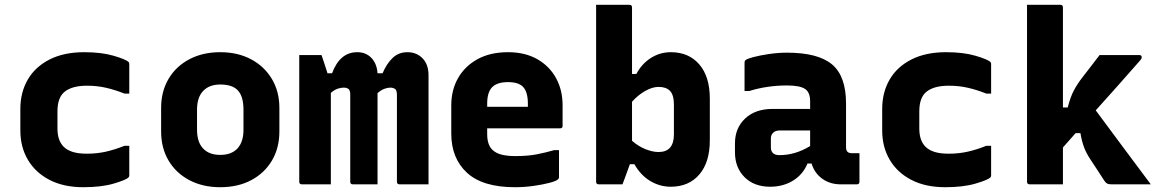

<svg xmlns="http://www.w3.org/2000/svg" viewBox="-20 -770 4840 802"><path d="M332 -552Q404 -552 455 -537Q506 -522 517 -511Q520 -508 520 -503V-379H500Q460 -395 422.5 -403.5Q385 -412 343 -412Q283 -412 251.5 -388Q220 -364 220 -305V-233Q220 -183 246 -157Q260 -143 283.5 -135.5Q307 -128 343 -128Q385 -128 422.5 -136.5Q460 -145 500 -161H520V-37Q520 -32 517 -29Q506 -18 454.5 -3Q403 12 328 12Q246 12 187 -18.5Q128 -49 96.5 -102.5Q65 -156 65 -225V-315Q65 -384 96 -437.5Q127 -491 187 -521.5Q247 -552 332 -552Z M900 -552Q973 -552 1028.5 -522.5Q1084 -493 1115.5 -440.5Q1147 -388 1147 -319V-221Q1147 -152 1116 -99.5Q1085 -47 1029.5 -17.5Q974 12 900 12Q827 12 771 -17.5Q715 -47 684 -99.5Q653 -152 653 -221V-319Q653 -388 684 -440.5Q715 -493 771 -522.5Q827 -552 900 -552ZM900 -417Q854 -417 828.5 -390Q803 -363 803 -312V-228Q803 -175 830 -148Q855 -123 900 -123Q947 -123 972 -150Q997 -177 997 -228V-312Q997 -369 972 -394Q949 -417 900 -417Z M1362 0H1241Q1230 0 1230 -11V-540H1323Q1323 -540 1331.5 -515Q1340 -490 1348 -464H1367Q1383 -507 1409 -529.5Q1435 -552 1473 -552Q1508 -552 1531 -528.5Q1554 -505 1557 -464H1578Q1595 -504 1620 -528Q1645 -552 1682 -552Q1720 -552 1745 -526.5Q1770 -501 1770 -455V0H1649Q1638 0 1638 -11V-374Q1638 -393 1630 -398.5Q1622 -404 1610 -404Q1599 -404 1585.5 -399Q1572 -394 1557 -381V0H1454Q1443 0 1443 -11V-374Q1443 -393 1435.5 -398.5Q1428 -404 1416 -404Q1404 -404 1390.5 -399.5Q1377 -395 1362 -382Z M2102 -552Q2173 -552 2224 -523Q2275 -494 2302.5 -444Q2330 -394 2330 -330V-244Q2330 -234 2320 -234H2015V-210Q2015 -166 2036 -145Q2051 -130 2075.5 -124Q2100 -118 2132 -118Q2185 -118 2223 -125.5Q2261 -133 2295 -143H2315V-29Q2315 -25 2311 -21Q2304 -14 2276 -6.5Q2248 1 2209 6.5Q2170 12 2131 12Q1996 12 1930.5 -48.5Q1865 -109 1865 -212V-330Q1865 -394 1893.5 -444Q1922 -494 1975 -523Q2028 -552 2102 -552ZM2102 -427Q2057 -427 2036 -406Q2015 -385 2015 -337V-324H2185V-337Q2185 -387 2164 -408Q2145 -427 2102 -427Z M2580 0H2481Q2470 0 2470 -11V-750H2609Q2620 -750 2620 -739V-461H2638Q2661 -504 2699 -528Q2737 -552 2782 -552Q2857 -552 2901 -501Q2945 -450 2945 -358V-184Q2945 -92 2901 -41Q2857 10 2782 10Q2736 10 2696 -14Q2656 -38 2630 -84H2611Q2605 -68 2598 -48Q2591 -28 2585.5 -14Q2580 0 2580 0ZM2731 -407Q2705 -407 2675 -390Q2645 -373 2620 -345V-182Q2646 -159 2676 -147Q2706 -135 2731 -135Q2795 -135 2795 -209V-333Q2795 -374 2778 -391Q2762 -407 2731 -407Z M3514 -337V-155Q3514 -142 3520 -136Q3526 -130 3539 -130H3570V-11Q3570 0 3559 0H3492Q3447 0 3414.5 -23.5Q3382 -47 3370 -87H3353Q3334 -41 3292.5 -15.5Q3251 10 3197 10Q3130 10 3090 -30Q3050 -70 3050 -134V-171Q3050 -235 3092.5 -275Q3135 -315 3207 -315H3364V-347Q3364 -385 3342 -399Q3320 -413 3267 -413Q3185 -413 3110 -390H3090V-508Q3090 -515 3093 -518Q3099 -524 3127 -531.5Q3155 -539 3193 -544.5Q3231 -550 3267 -550Q3397 -550 3455.5 -501Q3514 -452 3514 -337ZM3200 -155Q3200 -122 3236 -122Q3302 -122 3364 -160V-225H3236Q3219 -225 3209 -215Q3200 -206 3200 -192Z M3932 -552Q4004 -552 4055 -537Q4106 -522 4117 -511Q4120 -508 4120 -503V-379H4100Q4060 -395 4022.5 -403.5Q3985 -412 3943 -412Q3883 -412 3851.5 -388Q3820 -364 3820 -305V-233Q3820 -183 3846 -157Q3860 -143 3883.5 -135.5Q3907 -128 3943 -128Q3985 -128 4022.5 -136.5Q4060 -145 4100 -161H4120V-37Q4120 -32 4117 -29Q4106 -18 4054.5 -3Q4003 12 3928 12Q3846 12 3787 -18.5Q3728 -49 3696.5 -102.5Q3665 -156 3665 -225V-315Q3665 -384 3696 -437.5Q3727 -491 3787 -521.5Q3847 -552 3932 -552Z M4420 0H4281Q4270 0 4270 -11V-750H4409Q4420 -750 4420 -739V-321H4440Q4451 -365 4466 -393Q4481 -421 4503 -449Q4520 -471 4535.5 -491Q4551 -511 4573 -540H4739Q4749 -540 4749 -531Q4749 -528 4748 -525.5Q4747 -523 4741 -516Q4693 -461 4647 -409.5Q4601 -358 4557 -309Q4616 -230 4672 -154Q4728 -78 4787 0H4624Q4611 0 4605 -3Q4599 -6 4593 -15Q4586 -26 4570 -50.5Q4554 -75 4536 -102Q4518 -129 4508.5 -154Q4499 -179 4493 -214H4473Q4460 -199 4446.5 -184Q4433 -169 4420 -154Z"/></svg>

Font: Recursive Mn Lnr St XBd
Style: Regular
Weight: 800
Monospace: yes
Version: Version 1.079;hotconv 1.0.112;makeotfexe 2.5.65598; ttfautoh